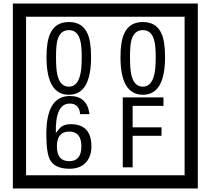

<svg xmlns="http://www.w3.org/2000/svg" viewBox="-20 -980 1195 1090"><path d="M1103 90H53V-960H1103ZM1028 15V-885H128V15ZM497 -656Q497 -442 371 -442Q244 -442 244 -656Q244 -744 265 -789Q294 -855 371 -855Q448 -855 477 -789Q497 -745 497 -656ZM444 -656Q444 -723 435 -752Q420 -809 371 -809Q322 -809 306 -752Q298 -723 298 -656Q298 -587 306 -553Q322 -488 371 -488Q419 -488 435 -554Q444 -587 444 -656ZM917 -656Q917 -442 791 -442Q664 -442 664 -656Q664 -744 685 -789Q714 -855 791 -855Q868 -855 897 -789Q917 -745 917 -656ZM864 -656Q864 -723 855 -752Q840 -809 791 -809Q742 -809 726 -752Q718 -723 718 -656Q718 -587 726 -553Q742 -488 791 -488Q839 -488 855 -554Q864 -587 864 -656ZM499 -149Q499 -91 466.5 -56.5Q434 -22 375 -22Q291 -22 264 -73Q243 -111 243 -219Q243 -435 377 -435Q475 -435 488 -332H435Q430 -392 376 -392Q293 -392 297 -225Q318 -253 328 -260Q348 -275 381 -275Q499 -275 499 -149ZM442 -149Q442 -233 373 -233Q303 -233 303 -149Q303 -65 373 -65Q442 -65 442 -149ZM908 -379H733V-257H897V-209H733V-30H677V-427H908Z"/></svg>

Font: Unicode BMP Fallback SIL
Style: Regular
Weight: 400
Foundry: NRSI, SIL International
Version: Version 5.1 Based on Unicode 5.1